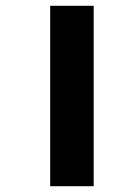

<svg xmlns="http://www.w3.org/2000/svg" viewBox="-20 -642 418 662"><path d="M153 -622H303V0H153Z"/></svg>

Font: Noto Sans Devanagari UI ExtraCondensed Black
Style: Regular
Weight: 900
Width: 2
Designer: Jelle Bosma - Monotype Design Team
Foundry: Monotype Imaging Inc.
Version: Version 2.003